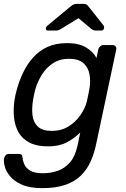

<svg xmlns="http://www.w3.org/2000/svg" viewBox="-39 -753 654 993"><path d="M180 220Q114 220 74 202Q34 184 13 158.5Q-8 133 -14.5 107.5Q-21 82 -18 67Q-16 57 -9.5 50Q-3 43 6 43H58Q67 43 72 47Q77 51 78 64Q79 79 87 97.5Q95 116 117 129.5Q139 143 183 143Q224 143 260.5 130Q297 117 323.5 86Q350 55 362 0L376 -68Q345 -37 306 -16.5Q267 4 209 4Q151 4 113.5 -15.5Q76 -35 57 -68.5Q38 -102 33.5 -145Q29 -188 36 -235Q38 -250 41 -262.5Q44 -275 48 -290Q61 -337 81.5 -379.5Q102 -422 133 -456.5Q164 -491 207 -510.5Q250 -530 308 -530Q368 -530 405.5 -508Q443 -486 460 -453L469 -496Q471 -506 479 -513Q487 -520 498 -520H543Q554 -520 559 -513Q564 -506 562 -496L459 -11Q449 39 430 81.5Q411 124 379.5 155Q348 186 299 203Q250 220 180 220ZM229 -76Q278 -76 315 -99Q352 -122 376.5 -157Q401 -192 410 -228Q413 -242 417.5 -262.5Q422 -283 424 -297Q430 -333 424 -368Q418 -403 393 -426Q368 -449 318 -449Q271 -449 236 -426.5Q201 -404 178 -367.5Q155 -331 143 -289Q140 -275 137 -262.5Q134 -250 132 -236Q125 -194 129 -157.5Q133 -121 156.5 -98.5Q180 -76 229 -76ZM209 -595Q197 -595 198 -606Q198 -614 207 -621L324 -718Q337 -729 344.5 -731Q352 -733 360 -733H390Q399 -733 405.5 -731Q412 -729 420 -718L496 -622Q501 -615 499 -607Q497 -595 484 -595H456Q450 -595 445 -597Q440 -599 435 -602L367 -659L274 -602Q268 -599 263 -597Q258 -595 251 -595Z"/></svg>

Font: Rubik
Style: Italic
Weight: 400
Italic angle: -12°
Designer: Hubert and Fischer
Foundry: Hubert and Fischer
Version: Version 2.300;gftools[0.9.30]